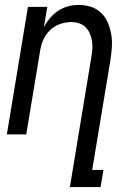

<svg xmlns="http://www.w3.org/2000/svg" viewBox="-20 -548 540 783"><path d="M265 215 352 -312Q355 -329 356.5 -346Q358 -363 355.5 -379.5Q353 -396 346.5 -411Q340 -426 329 -437Q318 -448 302.5 -453Q287 -458 270 -458Q247 -458 223.5 -449.5Q200 -441 182.5 -423.5Q165 -406 155.5 -383Q146 -360 143 -337L87 0H8L94 -520H173L159 -438Q170 -458 184.5 -475Q199 -492 218 -504.5Q237 -517 258.5 -522.5Q280 -528 301 -528Q327 -528 351.5 -520Q376 -512 393.5 -494.5Q411 -477 420.5 -454Q430 -431 434 -405.5Q438 -380 436 -353.5Q434 -327 430 -301L356 145H402L390 215Z"/></svg>

Font: Iosevka
Style: Italic
Weight: 400
Italic angle: -9°
Monospace: yes
Designer: Belleve Invis
Foundry: Belleve Invis
Version: Version 32.5.0; ttfautohint (v1.8.4)